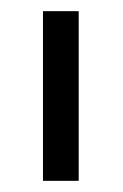

<svg xmlns="http://www.w3.org/2000/svg" viewBox="-20 -670 220 344"><path d="M121 -650V-346H57V-650Z"/></svg>

Font: Squada One
Style: Regular
Weight: 400
Designer: Joe Prince
Foundry: Joe Prince
Version: Version 1.001